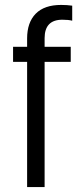

<svg xmlns="http://www.w3.org/2000/svg" viewBox="-20 -759 313 779"><path d="M90 -603Q90 -668 125 -703.5Q160 -739 228 -739Q252 -739 273 -736V-675Q258 -679 233 -679Q161 -679 161 -604V-569H267V-508H161V0H90V-508H33V-569H90Z"/></svg>

Font: Khand
Style: Regular
Weight: 400
Designer: Devanagari: Sanchit Sawaria, Jyotish Sonowal; Latin: Satya Rajpurohit
Foundry: Indian Type Foundry
Version: Version 1.101;PS 1.0;hotconv 1.0.78;makeotf.lib2.5.61930; tt